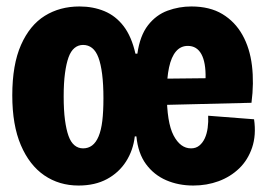

<svg xmlns="http://www.w3.org/2000/svg" viewBox="-20 -561 825 594"><path d="M223 13Q163 13 117 -18.5Q71 -50 44.5 -112Q18 -174 18 -266Q18 -361 45 -422Q72 -483 118.5 -512Q165 -541 226 -541Q268 -541 303 -526.5Q338 -512 362.5 -480Q387 -448 399 -395H405Q413 -451 438 -483Q463 -515 498.5 -528Q534 -541 572 -541Q629 -541 668 -517.5Q707 -494 730 -453Q753 -412 759.5 -358Q766 -304 758 -243L429 -235V-317L616 -319Q617 -368 603 -393.5Q589 -419 561 -419Q539 -419 524.5 -402Q510 -385 503 -352.5Q496 -320 496 -273Q496 -182 517 -142Q538 -102 571 -102Q586 -102 596.5 -110.5Q607 -119 613.5 -133Q620 -147 622.5 -165.5Q625 -184 624 -203L766 -192Q773 -143 760 -104.5Q747 -66 720 -40Q693 -14 656.5 -0.5Q620 13 578 13Q532 13 494 -3.5Q456 -20 431.5 -53.5Q407 -87 402 -139H397Q392 -96 370 -61.5Q348 -27 311 -7Q274 13 223 13ZM237 -102Q253 -102 265 -111Q277 -120 285 -139Q293 -158 296.5 -187Q300 -216 300 -257Q300 -300 296 -331.5Q292 -363 284.5 -383Q277 -403 265 -412.5Q253 -422 237 -422Q222 -422 210.5 -412.5Q199 -403 192 -383.5Q185 -364 181 -334Q177 -304 177 -263Q177 -220 181 -190Q185 -160 192 -140.5Q199 -121 210.5 -111.5Q222 -102 237 -102Z"/></svg>

Font: Bricolage Grotesque 96pt ExtraBold SemiCondensed
Style: Regular
Weight: 800
Width: 4
Version: Version 1.001;gftools[0.9.33.dev8+g029e19f]